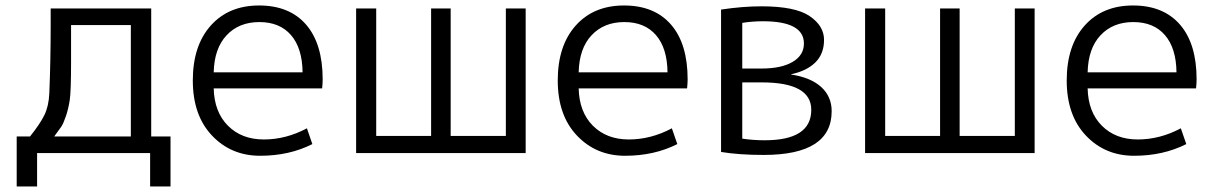

<svg xmlns="http://www.w3.org/2000/svg" viewBox="-20 -550 4365 690"><path d="M40 -59.6H87.9Q124 -104.5 139.6 -136.7Q155.3 -168.9 157.2 -214.8Q162.1 -330.1 162.1 -460V-519.5H523.4V-59.6H592.8V120.1H519.5V0H113.3V120.1H40ZM174.8 -59.6H450.2V-460H235.4V-328.1Q235.4 -220.7 230.5 -189.5Q225.6 -158.2 216.8 -132.3Q208 -106.4 200.2 -94.7Q192.4 -83 174.8 -59.6Z M1139.6 -264.6Q1139.6 -252 1137.7 -232.4H748Q750 -147.5 799.3 -98.1Q848.6 -48.8 928.2 -48.8Q1007.8 -48.8 1083 -88.9L1102.5 -32.2Q1019.5 9.8 915 9.8Q810.5 9.8 741.7 -63Q672.9 -135.7 672.9 -260.7Q672.9 -385.7 737.3 -458Q801.8 -530.3 911.1 -530.3Q1020.5 -530.3 1080.1 -461.4Q1139.6 -392.6 1139.6 -264.6ZM748 -290H1067.4Q1066.4 -377 1025.9 -423.8Q985.4 -470.7 912.1 -470.7Q838.9 -470.7 794.4 -423.3Q750 -376 748 -290Z M1259.8 0V-519.5H1332V-61.5H1529.3V-519.5H1599.6V-61.5H1797.9V-519.5H1869.1V0Z M2451.2 -264.6Q2451.2 -252 2449.2 -232.4H2059.6Q2061.5 -147.5 2110.8 -98.1Q2160.2 -48.8 2239.7 -48.8Q2319.3 -48.8 2394.5 -88.9L2414.1 -32.2Q2331.1 9.8 2226.6 9.8Q2122.1 9.8 2053.2 -63Q1984.4 -135.7 1984.4 -260.7Q1984.4 -385.7 2048.8 -458Q2113.3 -530.3 2222.7 -530.3Q2332 -530.3 2391.6 -461.4Q2451.2 -392.6 2451.2 -264.6ZM2059.6 -290H2378.9Q2377.9 -377 2337.4 -423.8Q2296.9 -470.7 2223.6 -470.7Q2150.4 -470.7 2106 -423.3Q2061.5 -376 2059.6 -290Z M2571.3 -3.9V-515.6Q2648.4 -527.3 2716.8 -527.3Q2837.9 -527.3 2889.6 -492.2Q2941.4 -457 2941.4 -406.7Q2941.4 -356.4 2910.2 -325.7Q2878.9 -294.9 2823.2 -283.2V-282.2Q2893.6 -271.5 2931.2 -237.3Q2968.8 -203.1 2968.8 -150.4Q2968.8 6.8 2724.6 6.8Q2635.7 6.8 2571.3 -3.9ZM2647.5 -51.8Q2685.5 -45.9 2728.5 -45.9Q2895.5 -45.9 2895.5 -155.3Q2895.5 -253.9 2717.8 -253.9H2647.5ZM2647.5 -303.7H2716.8Q2788.1 -303.7 2828.6 -327.6Q2869.1 -351.6 2869.1 -393.6Q2869.1 -473.6 2721.7 -473.6Q2683.6 -473.6 2647.5 -467.8Z M3088.9 0V-519.5H3161.1V-61.5H3358.4V-519.5H3428.7V-61.5H3627V-519.5H3698.2V0Z M4280.3 -264.6Q4280.3 -252 4278.3 -232.4H3888.7Q3890.6 -147.5 3939.9 -98.1Q3989.3 -48.8 4068.8 -48.8Q4148.4 -48.8 4223.6 -88.9L4243.2 -32.2Q4160.2 9.8 4055.7 9.8Q3951.2 9.8 3882.3 -63Q3813.5 -135.7 3813.5 -260.7Q3813.5 -385.7 3877.9 -458Q3942.4 -530.3 4051.8 -530.3Q4161.1 -530.3 4220.7 -461.4Q4280.3 -392.6 4280.3 -264.6ZM3888.7 -290H4208Q4207 -377 4166.5 -423.8Q4126 -470.7 4052.7 -470.7Q3979.5 -470.7 3935.1 -423.3Q3890.6 -376 3888.7 -290Z"/></svg>

Font: GenEi M Gothic v2 Regular
Style: Regular
Weight: 400
Version: Version 2.0